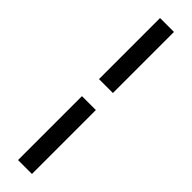

<svg xmlns="http://www.w3.org/2000/svg" viewBox="-342 -728 956 956"><g transform="rotate(45 136.0 -250.0)"><path d="M87 250V-200H185V250ZM185 -320H87V-750H185Z"/></g></svg>

Font: TypoPRO Source Serif Pro
Style: Bold
Weight: 700
Designer: Frank Grießhammer
Foundry: Adobe Systems Incorporated
Version: Version 1.017;PS 1.0;hotconv 1.0.79;makeotf.lib2.5.61930